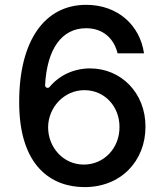

<svg xmlns="http://www.w3.org/2000/svg" viewBox="-20 -757 676 787"><path d="M323.9 9.9C475.9 11.4 576.7 -98 576.3 -237.6C576.7 -376.8 475.5 -476.6 349.4 -476.6C284.4 -476.6 224.4 -449.9 183.6 -400.9C177.2 -393.1 164.4 -397 164.8 -408.4C172.9 -556.1 232.6 -641.3 333.1 -641.3C403.1 -641.3 447.1 -598.7 462 -538.4H570.3C553.6 -653.4 463.1 -737.2 333.1 -737.2C164.1 -737.2 58.6 -592 58.6 -339.1C58.2 -71.4 194.6 8.9 323.9 9.9ZM323.5 -82.4C239 -82.4 177.2 -153.4 177.2 -235.1C177.6 -316.4 242.2 -387.4 326 -387.4C409.1 -387.4 470.2 -320.3 469.8 -236.2C470.2 -150.2 406.6 -82.4 323.5 -82.4Z"/></svg>

Font: RA Harald Medium
Style: Regular
Weight: 500
Designer: Rasmus Andersson
Foundry: rsms
Version: Version 3.000;hotconv 1.0.109;makeotfexe 2.5.65596